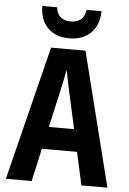

<svg xmlns="http://www.w3.org/2000/svg" viewBox="-61 -978 686 1023"><g transform="rotate(5 281.5 -467.0)"><path d="M10 0 189 -717H373L553 0H414L375 -176H187L148 0ZM254 -473 214 -295H349L310 -472Q303 -504 295.5 -539Q288 -574 282 -606Q276 -574 268.5 -538.5Q261 -503 254 -473ZM280 -775Q208 -775 166 -817Q124 -859 123 -934H202Q208 -895 229.5 -880Q251 -865 281 -865Q311 -865 332.5 -880Q354 -895 360 -934H440Q439 -860 396 -817.5Q353 -775 280 -775Z"/></g></svg>

Font: Noto Sans Mono SemiCondensed
Style: Bold
Weight: 700
Width: 4
Designer: Monotype Design Team
Foundry: Monotype Imaging Inc.
Version: Version 2.014